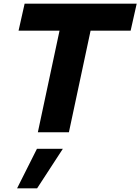

<svg xmlns="http://www.w3.org/2000/svg" viewBox="-20 -720 764 1045"><path d="M81 -553 114 -700H724L691 -553H473L355 0H186L304 -553ZM181 90H322L182 305H73Z"/></svg>

Font: Red Hat Text
Style: Bold Italic
Weight: 700
Italic angle: -12°
Designer: Pentagram / MCKL
Foundry: Pentagram / MCKL
Version: Version 1.003; Red Hat Text Bold Italic